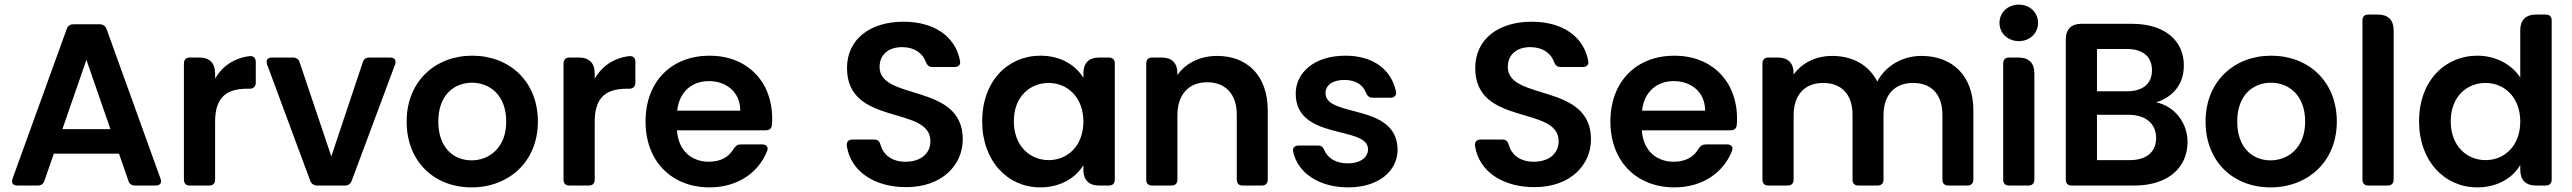

<svg xmlns="http://www.w3.org/2000/svg" viewBox="-20 -803 11133 831"><path d="M411 -698H299C284 -698 274 -692 269 -678L34 -29C28 -11 36 0 55 0H143C158 0 168 -7 172 -20L213 -138H495L536 -20C540 -7 550 0 565 0H654C673 0 681 -11 675 -29L441 -678C435 -692 425 -698 411 -698ZM250 -244 354 -544 458 -244Z M776 -528V-26C776 -9 785 0 801 0H885C902 0 911 -9 911 -26V-277C911 -387 966 -419 1050 -419H1061C1077 -419 1087 -429 1087 -445V-535C1087 -552 1077 -562 1060 -560C993 -552 942 -516 911 -463V-486C911 -530 887 -554 843 -554H801C785 -554 776 -544 776 -528Z M1248 -554H1156C1138 -554 1130 -542 1136 -524L1323 -20C1328 -7 1339 0 1353 0H1473C1487 0 1497 -7 1502 -20L1690 -524C1696 -542 1688 -554 1669 -554H1579C1564 -554 1554 -547 1550 -533L1414 -126L1277 -533C1273 -547 1262 -554 1248 -554Z M2021 8C2181 8 2308 -102 2308 -277C2308 -452 2184 -562 2024 -562C1865 -562 1740 -452 1740 -277C1740 -102 1861 8 2021 8ZM2021 -109C1944 -109 1877 -163 1877 -277C1877 -392 1946 -445 2023 -445C2099 -445 2171 -392 2171 -277C2171 -163 2097 -109 2021 -109Z M2419 -528V-26C2419 -9 2428 0 2444 0H2528C2545 0 2554 -9 2554 -26V-277C2554 -387 2609 -419 2693 -419H2704C2720 -419 2730 -429 2730 -445V-535C2730 -552 2720 -562 2703 -560C2636 -552 2585 -516 2554 -463V-486C2554 -530 2530 -554 2486 -554H2444C2428 -554 2419 -544 2419 -528Z M3184 -324H2911C2920 -407 2976 -452 3048 -452C3122 -452 3184 -406 3184 -324ZM2774 -277C2774 -102 2890 8 3051 8C3175 8 3264 -58 3300 -149C3307 -166 3298 -178 3279 -178H3187C3173 -178 3164 -172 3156 -160C3137 -126 3102 -103 3048 -103C2975 -103 2916 -149 2910 -239H3295C3310 -239 3320 -247 3321 -263C3322 -273 3322 -281 3322 -291C3322 -452 3212 -562 3051 -562C2888 -562 2774 -452 2774 -277Z M3902 7C4060 7 4147 -91 4147 -200C4147 -446 3787 -365 3787 -513C3787 -571 3831 -600 3887 -599C3941 -598 3975 -570 3987 -535C3993 -521 4000 -513 4015 -513H4112C4128 -513 4139 -523 4135 -540C4115 -646 4023 -709 3890 -709C3747 -709 3646 -634 3646 -509C3645 -255 4007 -348 4007 -192C4007 -139 3966 -103 3899 -103C3839 -103 3803 -134 3791 -176C3787 -192 3779 -199 3764 -199H3670C3653 -199 3643 -190 3645 -172C3662 -59 3767 7 3902 7Z M4483 -562C4342 -562 4231 -452 4231 -278C4231 -105 4342 8 4482 8C4572 8 4637 -35 4669 -88V-68C4669 -24 4693 0 4737 0H4779C4796 0 4805 -9 4805 -26V-528C4805 -544 4796 -554 4779 -554H4737C4693 -554 4669 -530 4669 -486V-466C4638 -518 4574 -562 4483 -562ZM4519 -444C4599 -444 4669 -383 4669 -277C4669 -170 4599 -110 4519 -110C4438 -110 4368 -171 4368 -278C4368 -385 4438 -444 4519 -444Z M4941 -528V-26C4941 -9 4950 0 4966 0H5050C5067 0 5076 -9 5076 -26V-303C5076 -398 5128 -447 5205 -447C5282 -447 5333 -398 5333 -306V-26C5333 -9 5342 0 5358 0H5441C5458 0 5467 -9 5467 -26V-325C5467 -478 5376 -561 5248 -561C5173 -561 5111 -529 5076 -478V-486C5076 -530 5052 -554 5008 -554H4966C4950 -554 4941 -544 4941 -528Z M5815 8C5946 8 6029 -62 6029 -156C6026 -359 5717 -292 5717 -400C5717 -434 5747 -457 5799 -457C5848 -457 5880 -435 5892 -402C5898 -388 5906 -380 5920 -380H5998C6015 -380 6025 -390 6022 -407C6002 -501 5925 -562 5803 -562C5668 -562 5588 -488 5588 -398C5588 -193 5901 -261 5901 -157C5901 -123 5870 -96 5813 -96C5763 -96 5727 -118 5713 -151C5707 -165 5700 -173 5686 -173H5600C5584 -173 5573 -163 5577 -146C5597 -55 5688 8 5815 8Z M6621 7C6779 7 6866 -91 6866 -200C6866 -446 6506 -365 6506 -513C6506 -571 6550 -600 6606 -599C6660 -598 6694 -570 6706 -535C6712 -521 6719 -513 6734 -513H6831C6847 -513 6858 -523 6854 -540C6834 -646 6742 -709 6609 -709C6466 -709 6365 -634 6365 -509C6364 -255 6726 -348 6726 -192C6726 -139 6685 -103 6618 -103C6558 -103 6522 -134 6510 -176C6506 -192 6498 -199 6483 -199H6389C6372 -199 6362 -190 6364 -172C6381 -59 6486 7 6621 7Z M7360 -324H7087C7096 -407 7152 -452 7224 -452C7298 -452 7360 -406 7360 -324ZM6950 -277C6950 -102 7066 8 7227 8C7351 8 7440 -58 7476 -149C7483 -166 7474 -178 7455 -178H7363C7349 -178 7340 -172 7332 -160C7313 -126 7278 -103 7224 -103C7151 -103 7092 -149 7086 -239H7471C7486 -239 7496 -247 7497 -263C7498 -273 7498 -281 7498 -291C7498 -452 7388 -562 7227 -562C7064 -562 6950 -452 6950 -277Z M7608 -528V-26C7608 -9 7617 0 7633 0H7717C7734 0 7743 -9 7743 -26V-303C7743 -396 7794 -444 7871 -444C7948 -444 7998 -397 7998 -306V-26C7998 -9 8007 0 8023 0H8106C8123 0 8132 -9 8132 -26V-303C8132 -396 8183 -444 8260 -444C8337 -444 8387 -397 8387 -306V-26C8387 -9 8396 0 8412 0H8495C8511 0 8521 -9 8521 -26V-325C8521 -478 8428 -561 8296 -561C8213 -561 8140 -517 8105 -450C8068 -523 7997 -561 7910 -561C7838 -561 7778 -530 7743 -480V-486C7743 -530 7719 -554 7675 -554H7633C7617 -554 7608 -544 7608 -528Z M8650 -528V-26C8650 -9 8659 0 8675 0H8759C8776 0 8785 -9 8785 -26V-486C8785 -530 8761 -554 8717 -554H8675C8659 -554 8650 -544 8650 -528ZM8634 -704C8634 -660 8669 -625 8718 -625C8766 -625 8801 -660 8801 -704C8801 -748 8766 -783 8718 -783C8669 -783 8634 -748 8634 -704Z M9185 -591C9256 -591 9294 -557 9294 -499C9294 -441 9255 -408 9186 -408H9056V-591ZM8946 0H9218C9364 0 9448 -78 9448 -189C9448 -272 9391 -344 9312 -360C9380 -381 9432 -434 9432 -520C9432 -625 9352 -700 9207 -700H8988C8945 -700 8921 -676 8921 -632V-26C8921 -9 8930 0 8946 0ZM9195 -306C9266 -306 9312 -268 9312 -206C9312 -144 9269 -110 9198 -110H9056V-306Z M9807 8C9967 8 10094 -102 10094 -277C10094 -452 9970 -562 9810 -562C9651 -562 9526 -452 9526 -277C9526 -102 9647 8 9807 8ZM9807 -109C9730 -109 9663 -163 9663 -277C9663 -392 9732 -445 9809 -445C9885 -445 9957 -392 9957 -277C9957 -163 9883 -109 9807 -109Z M10205 -715V-26C10205 -9 10214 0 10230 0H10314C10331 0 10340 -9 10340 -26V-673C10340 -716 10316 -740 10272 -740H10230C10214 -740 10205 -731 10205 -715Z M10703 -562C10561 -562 10450 -452 10450 -278C10450 -105 10561 8 10702 8C10791 8 10856 -34 10888 -89V-68C10888 -24 10912 0 10956 0H10998C11015 0 11024 -9 11024 -26V-715C11024 -731 11015 -740 10998 -740H10956C10912 -740 10888 -716 10888 -673V-467C10853 -523 10782 -562 10703 -562ZM10738 -444C10818 -444 10888 -383 10888 -277C10888 -170 10818 -110 10738 -110C10657 -110 10587 -171 10587 -278C10587 -385 10657 -444 10738 -444Z"/></svg>

Font: Arvore Sans SemiBold
Style: Regular
Weight: 600
Designer: Jonny Pinhorn (Latin) Dan Schunck (customization for Arvore)
Version: Version 1.000;Glyphs 3.3 (3305)